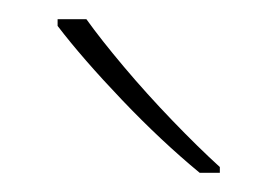

<svg xmlns="http://www.w3.org/2000/svg" viewBox="-20 -786 289 200"><path d="M70 -766Q85 -745 109 -716.5Q133 -688 160 -660Q187 -632 209 -612V-606H188Q148 -639 107 -682Q66 -725 40 -759V-766Z"/></svg>

Font: Noto Sans Lao Looped Thin
Style: Regular
Weight: 100
Designer: Mark Frömberg, Ben Mitchell
Foundry: The Fontpad Ltd
Version: Version 1.002; ttfautohint (v1.8.4.7-5d5b)